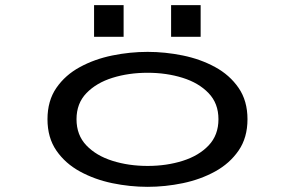

<svg xmlns="http://www.w3.org/2000/svg" viewBox="-20 -713 1140 744"><path d="M552 11Q483.5 11 415 -3.2Q346.5 -17.5 289.8 -48.5Q233 -79.5 198.5 -129.5Q164 -179.5 164 -251Q164 -322.5 198.5 -372.5Q233 -422.5 289.8 -453.2Q346.5 -484 415 -498Q483.5 -512 552 -512Q620 -512 688.5 -498Q757 -484 813.5 -453.2Q870 -422.5 904.5 -372.5Q939 -322.5 939 -251Q939 -179.5 904.5 -129.5Q870 -79.5 813.5 -48.5Q757 -17.5 688.5 -3.2Q620 11 552 11ZM552 -70Q625.5 -70 688 -89.8Q750.5 -109.5 788.5 -149.5Q826.5 -189.5 826.5 -251Q826.5 -312.5 788.2 -352.2Q750 -392 687.5 -411.5Q625 -431 552 -431Q478.5 -431 416 -411.5Q353.5 -392 315 -352.2Q276.5 -312.5 276.5 -251Q276.5 -189.5 314.8 -149.5Q353 -109.5 415.8 -89.8Q478.5 -70 552 -70ZM344.5 -693H459V-570.5H344.5ZM643 -693H757.5V-570.5H643Z"/></svg>

Font: Trispace Expanded
Style: Regular
Weight: 400
Width: 7
Designer: Tyler Finck
Foundry: Etcetera Type Company
Version: Version 1.210; ttfautohint (v1.8.3)